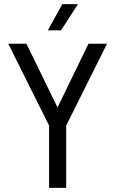

<svg xmlns="http://www.w3.org/2000/svg" viewBox="-20 -912 563 931"><path d="M218 -1H301V-303L499 -700H409L259 -391L108 -700H20L218 -303ZM212 -765H276L358 -892H282Z"/></svg>

Font: Vanilla Cream Book
Style: Regular
Weight: 400
Designer: Jeremy Tribby, Jinavaṁso
Foundry: Tribby Type
Version: Version 1.422;Glyphs 3.1.2 (3151)